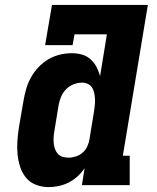

<svg xmlns="http://www.w3.org/2000/svg" viewBox="-20 -755 640 783"><path d="M178 8Q151 8 126.5 -1.5Q102 -11 86 -30.5Q70 -50 62 -75Q54 -100 51.5 -126.5Q49 -153 51 -180.5Q53 -208 57 -235L76 -345Q80 -369 87 -393Q94 -417 106.5 -439.5Q119 -462 137 -481Q155 -500 177 -513Q199 -526 223.5 -532Q248 -538 273 -538Q294 -538 314 -532.5Q334 -527 349 -513.5Q364 -500 373.5 -482Q383 -464 388 -444L416 -615H284L276 -571H164L192 -735H583L481 -120H509V0H314L325 -69Q313 -51 296.5 -36Q280 -21 260.5 -11Q241 -1 220 3.5Q199 8 178 8ZM259 -112Q274 -112 289.5 -117Q305 -122 317 -132.5Q329 -143 336 -158Q343 -173 345 -188L363 -298Q365 -311 366.5 -324Q368 -337 367.5 -349.5Q367 -362 364.5 -374.5Q362 -387 356 -397Q350 -407 339 -412.5Q328 -418 315 -418Q297 -418 279.5 -411Q262 -404 249 -390.5Q236 -377 229 -360Q222 -343 219 -326L201 -216Q199 -204 198.5 -191.5Q198 -179 199.5 -167.5Q201 -156 205 -145.5Q209 -135 216.5 -127Q224 -119 235.5 -115.5Q247 -112 259 -112Z"/></svg>

Font: Iosevka Curly Slab HvExObl
Style: Regular
Weight: 900
Width: 7
Italic angle: -9°
Monospace: yes
Designer: Belleve Invis
Foundry: Belleve Invis
Version: Version 11.1.0; ttfautohint (v1.8.3)